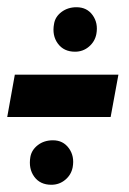

<svg xmlns="http://www.w3.org/2000/svg" viewBox="-21 -504 357 531"><path d="M-1 -180.5H285L306.5 -297.5H20ZM121 7Q143 7 159.5 -6.8Q176 -20.5 180 -41.5Q185.5 -72 169.5 -94Q153.5 -116 125.5 -116Q101 -116 83.8 -102.8Q66.5 -89.5 63 -70Q57.5 -37.5 73.8 -15.2Q90 7 121 7ZM186.5 -361Q208.5 -361 225 -375Q241.5 -389 245.5 -410Q251 -440 235.2 -462Q219.5 -484 190.5 -484Q166.5 -484 149 -470.8Q131.5 -457.5 128.5 -438Q122.5 -406 139 -383.5Q155.5 -361 186.5 -361Z"/></svg>

Font: Anybody UltraCondensed Thin ExtraBold
Style: Italic
Weight: 800
Italic angle: -10°
Version: Version 1.111